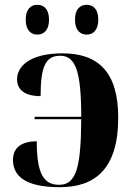

<svg xmlns="http://www.w3.org/2000/svg" viewBox="-20 -770 559 799"><path d="M341 -626C366 -626 389 -643 389 -688C389 -734 366 -750 341 -750C315 -750 292 -734 292 -688C292 -643 315 -626 341 -626ZM135 -626C161 -626 184 -643 184 -688C184 -734 161 -750 135 -750C110 -750 87 -734 87 -688C87 -643 110 -626 135 -626ZM229 9C373 9 472 -64 472 -281C472 -472 387 -548 240 -548C103 -548 51 -493 51 -440C51 -398 81 -370 149 -370C149 -494 170 -538 231 -538C295 -538 318 -471 318 -284H124V-274H318C317 -72 297 -1 226 -1C161 -1 133 -48 133 -182C68 -182 34 -154 34 -105C34 -43 77 9 229 9Z"/></svg>

Font: Noto Serif Display
Style: Bold
Weight: 700
Designer: Monotype Design Team
Foundry: Monotype Imaging Inc.
Version: Version 2.009